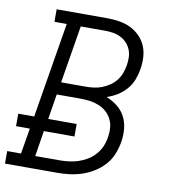

<svg xmlns="http://www.w3.org/2000/svg" viewBox="-95 -806 778 877"><g transform="rotate(10 293.5 -367.5)"><path d="M-13 0V-58H51L71 -177H7V-235H81L154 -677H97V-735H332Q360 -735 388 -730.5Q416 -726 440 -714.5Q464 -703 483 -684Q502 -665 512.5 -640.5Q523 -616 524.5 -587.5Q526 -559 521 -531Q517 -506 507.5 -481.5Q498 -457 480 -436.5Q462 -416 439 -402Q416 -388 391 -380Q419 -369 442 -351Q465 -333 478.5 -307.5Q492 -282 495 -251Q498 -220 493 -190Q488 -161 477 -133Q466 -105 445.5 -82Q425 -59 398.5 -42.5Q372 -26 343.5 -16.5Q315 -7 286.5 -3.5Q258 0 229 0ZM290 -410Q308 -410 327 -412.5Q346 -415 364 -422Q382 -429 399 -440.5Q416 -452 428 -467.5Q440 -483 447 -501.5Q454 -520 457 -538Q460 -557 459.5 -576Q459 -595 452 -612Q445 -629 432.5 -642Q420 -655 404 -663Q388 -671 369.5 -674Q351 -677 332 -677H219L175 -410ZM229 -58Q251 -58 272.5 -60.5Q294 -63 315.5 -70Q337 -77 357 -89Q377 -101 392.5 -118.5Q408 -136 417 -157Q426 -178 429 -199Q433 -221 431.5 -243Q430 -265 420.5 -284Q411 -303 395.5 -316.5Q380 -330 360.5 -338Q341 -346 319.5 -349Q298 -352 276 -352H165L146 -235H278V-177H136L117 -58Z"/></g></svg>

Font: Iosevka Curly Slab LtExObl
Style: Regular
Weight: 300
Width: 7
Italic angle: -9°
Monospace: yes
Designer: Belleve Invis
Foundry: Belleve Invis
Version: Version 11.1.0; ttfautohint (v1.8.3)